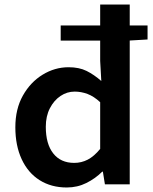

<svg xmlns="http://www.w3.org/2000/svg" viewBox="-20 -817 677 851"><path d="M276 14Q207 14 155.5 -18.5Q104 -51 76 -111.5Q48 -172 48 -253Q48 -334 81.5 -393.5Q115 -453 169 -486Q223 -519 284 -519Q331 -519 364 -502.5Q397 -486 429 -458L424 -547V-797H555V0H445L436 -56H433Q403 -26 363 -6Q323 14 276 14ZM309 -95Q341 -95 369 -109.5Q397 -124 424 -157V-364Q396 -390 368 -400.5Q340 -411 311 -411Q277 -411 248 -391.5Q219 -372 201 -337Q183 -302 183 -255Q183 -179 216 -137Q249 -95 309 -95ZM249 -637V-704H634V-642L548 -637Z"/></svg>

Font: Noto Sans TC SemiBold
Style: Regular
Weight: 600
Designer: Ryoko NISHIZUKA  (kana, bopomofo & ideographs); Paul D. Hunt (Latin, Greek & Cyrillic); Sandoll Communications , Soo-you
Foundry: Adobe
Version: Version 2.004-H2;hotconv 1.0.118;makeotfexe 2.5.65603